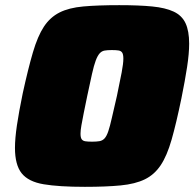

<svg xmlns="http://www.w3.org/2000/svg" viewBox="-20 -716 753 744"><path d="M309 8Q208 8 149 -2Q90 -12 64 -44.5Q38 -77 38 -143Q38 -179 45.5 -230Q53 -281 68 -354Q89 -450 107.5 -513Q126 -576 150 -612.5Q174 -649 210.5 -667.5Q247 -686 303 -691Q359 -696 442 -696Q518 -696 569.5 -691Q621 -686 653 -671Q685 -656 699 -626Q713 -596 713 -547Q713 -509 705 -456.5Q697 -404 683 -335Q663 -238 645 -175Q627 -112 602.5 -75.5Q578 -39 541 -21Q504 -3 447.5 2.5Q391 8 309 8ZM337 -167Q354 -167 365.5 -169Q377 -171 385 -179.5Q393 -188 399.5 -207Q406 -226 413.5 -259.5Q421 -293 433 -344Q445 -401 451.5 -435.5Q458 -470 458 -489Q458 -505 453.5 -512Q449 -519 439 -520.5Q429 -522 413 -522Q396 -522 385 -520Q374 -518 366 -509Q358 -500 351 -481.5Q344 -463 336.5 -429.5Q329 -396 318 -344Q310 -306 304.5 -278Q299 -250 295.5 -230.5Q292 -211 292 -198Q292 -183 296.5 -176.5Q301 -170 311 -168.5Q321 -167 337 -167Z"/></svg>

Font: Saira SemiExpanded Black
Style: Italic
Weight: 900
Width: 6
Italic angle: -12°
Designer: Hector Gatti with collaboration of the Omnibus-Type team
Foundry: Omnibus-Type
Version: Version 1.101